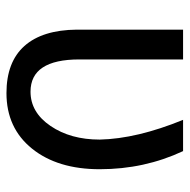

<svg xmlns="http://www.w3.org/2000/svg" viewBox="-16 -552 578 585"><g transform="rotate(90 272.5 -259.0)"><path d="M160.6 -528.3V-212.4Q160.6 -63.5 258.8 -63.5Q321.8 -63.5 363.3 -124.5Q404.8 -185.5 404.8 -274.4Q402.3 -387.2 344.7 -528.3H439.9Q495.1 -410.6 495.1 -274.4Q495.1 -146 432.4 -68.1Q369.6 9.8 263.2 9.8Q168.5 9.8 119.6 -44.9Q70.8 -99.6 69.8 -204.6V-528.3Z"/></g></svg>

Font: Roboto
Style: Regular
Weight: 400
Designer: Google
Version: Version 2.001047; 2015